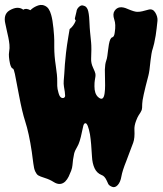

<svg xmlns="http://www.w3.org/2000/svg" viewBox="-20 -754 675 793"><path d="M414.1 -401.4 413.1 -466.8Q414.1 -490.2 418 -501Q421.9 -511.7 423.3 -522.9Q424.8 -534.2 426.3 -546.4Q427.7 -558.6 429.7 -570.3Q434.6 -597.7 443.4 -599.6Q452.1 -601.6 454.1 -621.1Q459 -653.3 452.1 -672.9Q444.3 -696.3 453.1 -709Q469.7 -734.4 507.8 -716.8Q535.2 -705.1 546.9 -705.1Q558.6 -705.1 567.9 -707.5Q577.1 -710 594.2 -714.4Q611.3 -718.8 621.6 -701.7Q631.8 -684.6 630.4 -668Q628.9 -651.4 627 -637.2Q625 -623 623 -607.4Q616.2 -568.4 611.8 -556.2Q607.4 -543.9 605.5 -530.8Q603.5 -517.6 601.6 -502.9Q597.7 -460 592.8 -441.4Q567.4 -345.7 567.4 -325.2Q567.4 -304.7 565.4 -299.8Q563.5 -294.9 560.5 -290Q557.6 -285.2 552.7 -277.8Q547.9 -270.5 542 -254.9Q534.2 -234.4 535.2 -217.8Q537.1 -183.6 530.3 -165Q523.4 -146.5 516.1 -127.4Q508.8 -108.4 502 -89.8Q485.4 -48.8 481.4 -25.4Q477.5 -2 466.3 10.3Q455.1 22.5 442.9 17.6Q430.7 12.7 427.2 5.9Q423.8 -1 420.9 -7.8Q412.1 -27.3 399.4 -31.2Q379.9 -39.1 370.6 -59.1Q361.3 -79.1 359.9 -107.4Q358.4 -135.7 356.4 -158.2Q354.5 -180.7 351.6 -199.2Q342.8 -245.1 333 -245.1Q327.1 -245.1 324.2 -234.9Q321.3 -224.6 318.4 -209Q309.6 -165 299.3 -148.4Q289.1 -131.8 286.1 -119.1Q283.2 -106.4 281.7 -94.7Q280.3 -83 279.3 -71.8Q278.3 -60.5 273.9 -48.8Q269.5 -37.1 263.7 -24.9Q257.8 -12.7 249 -3.9Q228.5 14.6 202.1 -2Q185.5 -12.7 165 -19Q144.5 -25.4 137.7 -29.8Q130.9 -34.2 125.5 -45.9Q120.1 -57.6 117.7 -78.6Q115.2 -99.6 111.3 -127Q99.6 -205.1 84 -252.9Q71.3 -292 58.6 -359.9Q45.9 -427.7 41.5 -448.7Q37.1 -469.7 33.2 -470.7Q26.4 -471.7 21.5 -490.2Q14.6 -522.5 17.6 -539.1Q20.5 -555.7 19 -569.8Q17.6 -584 14.6 -598.6Q11.7 -613.3 8.3 -627Q4.9 -640.6 2 -656.2Q-6.8 -693.4 17.6 -710Q52.7 -731.4 76.2 -713.9Q86.9 -721.7 105.5 -711.9Q116.2 -722.7 132.3 -729.5Q148.4 -736.3 161.1 -731.9Q173.8 -727.5 180.7 -717.3Q187.5 -707 191.4 -692.4Q197.3 -671.9 200.7 -637.2Q204.1 -602.5 204.1 -587.9Q204.1 -573.2 204.1 -558.6Q204.1 -523.4 210.4 -482.4Q216.8 -441.4 216.3 -418.5Q215.8 -395.5 217.8 -386.2Q219.7 -377 221.7 -370.1Q223.6 -363.3 226.6 -357.4Q233.4 -346.7 243.2 -349.6Q249 -352.5 249 -358.9Q249 -365.2 247.6 -375Q246.1 -384.8 244.1 -396.5Q242.2 -408.2 243.2 -420.4Q244.1 -432.6 245.6 -450.7Q247.1 -468.8 248 -488.3Q252.9 -543.9 256.8 -567.9Q260.7 -591.8 262.7 -605Q264.6 -618.2 267.6 -633.8Q284.2 -646.5 293 -668.9Q289.1 -673.8 289.1 -677.7L295.9 -706.1Q296.9 -716.8 305.7 -725.1Q314.5 -733.4 322.3 -731.4Q330.1 -729.5 334 -726.6Q337.9 -723.6 341.8 -715.8Q347.7 -701.2 349.1 -668Q350.6 -634.8 352.1 -621.1Q353.5 -607.4 354.5 -597.2Q355.5 -586.9 356.4 -577.6Q357.4 -568.4 357.4 -549.3Q357.4 -530.3 356.4 -511.7Q355.5 -493.2 364.3 -474.6Q373 -456.1 374 -449.7Q375 -443.4 374 -437Q373 -430.7 371.6 -422.4Q370.1 -414.1 370.1 -397.5Q370.1 -367.2 384.8 -353.5Q407.2 -333 412.1 -369.1Q414.1 -383.8 414.1 -401.4Z"/></svg>

Font: Creepster
Style: Regular
Weight: 400
Designer: Font Diner, Inc
Foundry: Font Diner, Inc
Version: Version 1.002